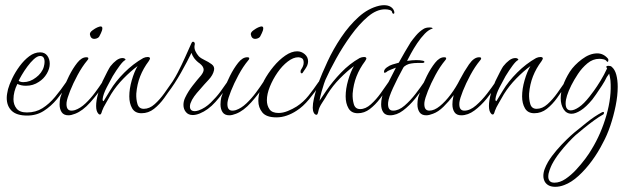

<svg xmlns="http://www.w3.org/2000/svg" viewBox="-20 -438 2432 741"><path d="M85 8Q44 8 25 -10.5Q6 -29 6 -60Q6 -68 7.5 -76.5Q9 -85 11 -94Q16 -112 27.5 -136Q39 -160 56 -183Q73 -206 93 -221Q113 -236 135 -236Q153 -236 162.5 -223Q172 -210 172 -192Q172 -173 160.5 -153.5Q149 -134 130 -122Q108 -107 80 -107Q62 -107 47 -114Q32 -84 32 -55Q32 -34 44 -19Q56 -4 84 -4Q118 -4 144 -20.5Q170 -37 192.5 -64Q215 -91 236 -122Q239 -125 240 -125Q243 -125 243 -120Q243 -115 240 -110Q222 -82 199.5 -55Q177 -28 149 -10Q121 8 85 8ZM70 -121Q96 -121 119 -139Q130 -147 138 -158Q146 -169 149 -180Q152 -191 152 -199Q152 -222 135 -222Q124 -222 110 -209Q98 -198 85.5 -181Q73 -164 64 -148.5Q55 -133 52 -126Q59 -121 70 -121Z M344 -288Q330 -288 327 -305Q326 -313 337 -321Q348 -329 355 -332Q360 -334 363 -335Q366 -336 368 -336Q375 -336 375 -329Q375 -321 369.5 -310Q364 -299 364 -299Q363 -295 357 -291.5Q351 -288 344 -288ZM244 7Q226 7 218 -5Q210 -17 210 -35Q210 -49 213 -62Q215 -68 223.5 -92Q232 -116 246.5 -145Q261 -174 278 -195.5Q295 -217 313 -217Q321 -217 321 -213Q321 -209 317 -205Q297 -181 279.5 -148.5Q262 -116 250.5 -87Q239 -58 237 -43Q234 -11 256 -11Q259 -11 262 -11.5Q265 -12 269 -13Q290 -20 310 -39Q330 -58 347 -81Q364 -104 375 -121Q379 -125 380 -125Q383 -125 383 -120Q383 -115 380 -110Q358 -76 328.5 -43Q299 -10 270 1Q255 7 244 7Z M365 4Q362 4 359 0Q351 -9 351 -29Q351 -50 358.5 -76.5Q366 -103 376 -125Q386 -146 394.5 -162Q403 -178 406 -182Q417 -196 429 -205Q441 -214 453 -214Q459 -214 462.5 -211Q466 -208 463 -206Q455 -202 442 -184.5Q429 -167 415 -144Q406 -128 392 -101Q378 -74 376 -55Q376 -47 380 -48L405 -89Q426 -124 460 -158Q494 -192 533 -214Q537 -216 541.5 -217Q546 -218 550 -218Q559 -218 559 -212Q559 -210 554 -202Q533 -174 521 -143.5Q509 -113 506 -77Q505 -55 510.5 -36.5Q516 -18 535 -18Q557 -18 577 -36Q597 -54 614.5 -78.5Q632 -103 645 -122Q647 -125 648 -125Q651 -125 651 -119Q651 -114 647 -107Q632 -85 614 -60Q596 -35 574.5 -18Q553 -1 526 -1Q501 -1 490 -20Q479 -39 479 -66Q479 -95 488.5 -128Q498 -161 511 -183Q485 -164 457 -135.5Q429 -107 409 -75Q402 -62 390 -42Q378 -22 374 -10Q373 -6 372 -3.5Q371 -1 370 1Q369 4 365 4Z M724 6Q707 6 697.5 -5.5Q688 -17 688 -33Q688 -48 695 -62Q706 -85 723.5 -107.5Q741 -130 756 -147Q766 -160 766 -169Q766 -181 751 -193Q739 -201 729 -214Q722 -224 719 -234Q703 -201 678.5 -157.5Q654 -114 628 -80Q624 -74 620 -74Q617 -74 617 -78Q617 -80 618 -82Q619 -84 624 -91Q650 -127 666 -158Q682 -189 694 -216L716 -265Q717 -267 718.5 -270.5Q720 -274 721 -275Q723 -277 725 -277Q729 -277 731 -273Q733 -269 731 -263Q729 -252 734 -241Q739 -230 747 -221Q755 -213 770 -206Q785 -199 797 -190Q809 -181 806 -167Q802 -148 785 -130Q768 -112 751 -92Q739 -79 729.5 -66Q720 -53 715 -39Q714 -36 713.5 -33Q713 -30 713 -27Q713 -9 732 -9Q738 -9 747 -12Q772 -21 793.5 -42Q815 -63 830.5 -84Q846 -105 851 -113Q859 -125 861 -125Q864 -125 864 -120Q864 -115 861 -110Q839 -75 811 -44Q783 -13 751 0Q736 6 724 6Z M965 -288Q951 -288 948 -305Q947 -313 958 -321Q969 -329 976 -332Q981 -334 984 -335Q987 -336 989 -336Q996 -336 996 -329Q996 -321 990.5 -310Q985 -299 985 -299Q984 -295 978 -291.5Q972 -288 965 -288ZM865 7Q847 7 839 -5Q831 -17 831 -35Q831 -49 834 -62Q836 -68 844.5 -92Q853 -116 867.5 -145Q882 -174 899 -195.5Q916 -217 934 -217Q942 -217 942 -213Q942 -209 938 -205Q918 -181 900.5 -148.5Q883 -116 871.5 -87Q860 -58 858 -43Q855 -11 877 -11Q880 -11 883 -11.5Q886 -12 890 -13Q911 -20 931 -39Q951 -58 968 -81Q985 -104 996 -121Q1000 -125 1001 -125Q1004 -125 1004 -120Q1004 -115 1001 -110Q979 -76 949.5 -43Q920 -10 891 1Q876 7 865 7Z M1047 15Q1008 15 992.5 -4Q977 -23 977 -49Q977 -68 983.5 -89Q990 -110 999 -127Q1014 -155 1035.5 -181Q1057 -207 1081 -223.5Q1105 -240 1127 -240Q1143 -240 1156 -229Q1169 -218 1169 -201Q1169 -194 1166 -186Q1163 -179 1158.5 -172.5Q1154 -166 1150 -160Q1148 -155 1144 -155Q1140 -155 1140 -162Q1140 -167 1143 -171Q1146 -175 1149 -182Q1152 -189 1152 -196Q1152 -209 1145.5 -213Q1139 -217 1131 -217Q1112 -217 1090.5 -200.5Q1069 -184 1051 -158Q1033 -132 1021.5 -103.5Q1010 -75 1010 -51Q1010 -31 1020 -16.5Q1030 -2 1055 -2Q1072 -2 1090.5 -9.5Q1109 -17 1125 -27Q1151 -44 1170.5 -68.5Q1190 -93 1209 -121Q1212 -125 1214 -125Q1216 -125 1217 -121Q1218 -117 1215 -112Q1197 -84 1173 -55Q1149 -26 1125 -11Q1107 1 1087 8Q1067 15 1047 15Z M1202 5Q1195 5 1191 -3Q1187 -11 1187 -22Q1187 -38 1191.5 -57.5Q1196 -77 1201 -93.5Q1206 -110 1208 -116Q1222 -153 1244 -200.5Q1266 -248 1296.5 -293.5Q1327 -339 1364 -372.5Q1401 -406 1444 -416Q1449 -417 1453.5 -417.5Q1458 -418 1462 -418Q1478 -418 1488 -411.5Q1498 -405 1501 -395Q1501 -394 1501.5 -393Q1502 -392 1502 -390Q1502 -385 1499 -385Q1494 -385 1493 -392Q1492 -397 1484 -399.5Q1476 -402 1466 -402Q1433 -402 1399.5 -373.5Q1366 -345 1334.5 -301.5Q1303 -258 1277.5 -212Q1252 -166 1236 -130Q1235 -128 1230.5 -115Q1226 -102 1221 -84Q1216 -66 1213 -49L1240 -89Q1263 -123 1296 -157.5Q1329 -192 1368 -214Q1372 -216 1376.5 -217Q1381 -218 1385 -218Q1394 -218 1394 -212Q1394 -210 1389 -202Q1368 -174 1356 -143.5Q1344 -113 1341 -77Q1340 -55 1345.5 -36Q1351 -17 1370 -17Q1391 -17 1411.5 -35.5Q1432 -54 1449.5 -78.5Q1467 -103 1480 -122Q1482 -125 1483 -125Q1486 -125 1486 -119Q1486 -113 1481 -105Q1465 -81 1446.5 -57Q1428 -33 1407 -17Q1386 -1 1361 -1Q1336 -1 1325 -20Q1314 -39 1314 -66Q1314 -95 1323.5 -128Q1333 -161 1346 -183Q1320 -164 1292 -135.5Q1264 -107 1244 -75Q1237 -62 1224 -42.5Q1211 -23 1209 -10Q1206 5 1202 5Z M1485 7Q1467 7 1459 -5Q1451 -17 1451 -35Q1451 -49 1454 -62Q1457 -76 1473 -108.5Q1489 -141 1508 -177Q1498 -173 1486.5 -168.5Q1475 -164 1470 -159Q1466 -157 1465 -157Q1462 -157 1462 -161Q1462 -170 1473 -178Q1484 -186 1494.5 -189Q1505 -192 1519 -196Q1530 -216 1542.5 -237.5Q1555 -259 1565 -275Q1572 -285 1585 -300.5Q1598 -316 1614 -326Q1623 -332 1638 -332Q1649 -332 1650 -328Q1635 -324 1619.5 -308Q1604 -292 1590 -271Q1576 -250 1566 -231.5Q1556 -213 1551 -203Q1572 -206 1586 -206Q1594 -206 1600 -205.5Q1606 -205 1610 -204Q1618 -203 1618 -199Q1618 -195 1608 -195Q1600 -195 1589.5 -195Q1579 -195 1567 -193Q1558 -192 1548.5 -187Q1539 -182 1536 -176Q1514 -136 1497 -99Q1480 -62 1478 -43Q1475 -11 1497 -11Q1519 -11 1541.5 -30.5Q1564 -50 1584 -76Q1604 -102 1616 -120Q1620 -124 1621 -124Q1624 -124 1624 -119Q1624 -115 1621 -110Q1604 -84 1582 -57Q1560 -30 1535.5 -11.5Q1511 7 1485 7Z M1625 7Q1607 7 1599 -5Q1591 -17 1591 -35Q1591 -49 1594 -62Q1596 -68 1604.5 -92Q1613 -116 1627.5 -145Q1642 -174 1659 -195.5Q1676 -217 1694 -217Q1702 -217 1702 -213Q1702 -209 1698 -205Q1678 -181 1660.5 -148.5Q1643 -116 1631.5 -87Q1620 -58 1618 -43Q1615 -11 1637 -11Q1656 -11 1677.5 -28.5Q1699 -46 1719.5 -73.5Q1740 -101 1755 -131Q1771 -162 1790 -189.5Q1809 -217 1829 -217Q1837 -217 1837 -213Q1837 -209 1833 -205Q1813 -181 1795.5 -148.5Q1778 -116 1766.5 -87Q1755 -58 1753 -43Q1750 -11 1772 -11Q1794 -11 1817 -31Q1840 -51 1860 -77Q1880 -103 1892 -121Q1896 -125 1897 -125Q1900 -125 1900 -120Q1900 -116 1897 -111Q1881 -85 1858.5 -57.5Q1836 -30 1811 -11.5Q1786 7 1760 7Q1742 7 1734 -5Q1726 -17 1726 -35Q1726 -49 1729 -62L1731 -71Q1712 -46 1691.5 -26Q1671 -6 1651 1Q1636 7 1625 7Z M1881 4Q1878 4 1875 0Q1867 -9 1867 -29Q1867 -50 1874.5 -76.5Q1882 -103 1892 -125Q1902 -146 1910.5 -162Q1919 -178 1922 -182Q1933 -196 1945 -205Q1957 -214 1969 -214Q1975 -214 1978.5 -211Q1982 -208 1979 -206Q1971 -202 1958 -184.5Q1945 -167 1931 -144Q1922 -128 1908 -101Q1894 -74 1892 -55Q1892 -47 1896 -48L1921 -89Q1942 -124 1976 -158Q2010 -192 2049 -214Q2053 -216 2057.5 -217Q2062 -218 2066 -218Q2075 -218 2075 -212Q2075 -210 2070 -202Q2049 -174 2037 -143.5Q2025 -113 2022 -77Q2021 -55 2026.5 -36.5Q2032 -18 2051 -18Q2073 -18 2093 -36Q2113 -54 2130.5 -78.5Q2148 -103 2161 -122Q2163 -125 2164 -125Q2167 -125 2167 -119Q2167 -114 2163 -107Q2148 -85 2130 -60Q2112 -35 2090.5 -18Q2069 -1 2042 -1Q2017 -1 2006 -20Q1995 -39 1995 -66Q1995 -95 2004.5 -128Q2014 -161 2027 -183Q2001 -164 1973 -135.5Q1945 -107 1925 -75Q1918 -62 1906 -42Q1894 -22 1890 -10Q1889 -6 1888 -3.5Q1887 -1 1886 1Q1885 4 1881 4Z M2123 283Q2095 283 2083 264Q2077 253 2077 241Q2077 228 2082 214.5Q2087 201 2095 187Q2109 164 2128 142Q2147 120 2165.5 102Q2184 84 2196 74Q2217 57 2245.5 34Q2274 11 2304 -5Q2306 -6 2308 -6Q2311 -6 2311 -3Q2311 3 2306 5Q2293 12 2273 26.5Q2253 41 2234 56.5Q2215 72 2201 84Q2191 93 2174 111Q2157 129 2139.5 151.5Q2122 174 2110 197Q2106 205 2101 218.5Q2096 232 2096 244Q2096 254 2101.5 260.5Q2107 267 2120 267Q2141 267 2162.5 252.5Q2184 238 2203.5 217Q2223 196 2239 174.5Q2255 153 2264 137Q2300 78 2320.5 6.5Q2341 -65 2336 -127Q2335 -134 2334 -140.5Q2333 -147 2331 -154Q2329 -151 2327 -148Q2325 -145 2322 -141Q2315 -126 2303 -107.5Q2291 -89 2280.5 -74Q2270 -59 2266 -54Q2242 -25 2221.5 -12Q2201 1 2186 1Q2166 1 2155 -16.5Q2144 -34 2144 -59Q2144 -105 2179 -161Q2196 -187 2226 -209.5Q2256 -232 2285 -232Q2309 -232 2326 -212Q2329 -208 2327.5 -202.5Q2326 -197 2322 -201Q2318 -207 2309.5 -209Q2301 -211 2293 -211Q2268 -211 2247 -193.5Q2226 -176 2210.5 -152.5Q2195 -129 2185 -109Q2163 -65 2163 -39Q2163 -12 2183 -12Q2196 -12 2214.5 -24.5Q2233 -37 2255 -65Q2260 -71 2272 -87.5Q2284 -104 2298 -127Q2312 -150 2322 -172Q2322 -173 2322.5 -173Q2323 -173 2323 -174Q2322 -175 2320 -179V-180Q2320 -184 2329 -184Q2337 -184 2341 -180Q2353 -170 2358.5 -149.5Q2364 -129 2364 -103Q2364 -69 2356 -29.5Q2348 10 2335.5 47Q2323 84 2307 113Q2289 149 2264.5 182.5Q2240 216 2212.5 241Q2185 266 2158 276Q2140 283 2123 283Z"/></svg>

Font: Waterfall
Style: Regular
Weight: 400
Designer: Robert E. Leuschke
Foundry: Robert E. Leuschke
Version: Version 1.010; ttfautohint (v1.8.3)